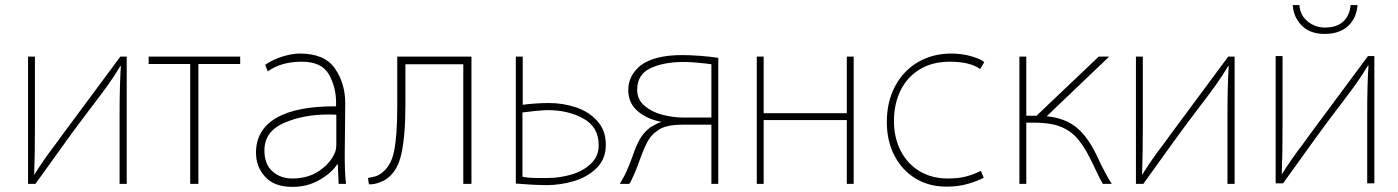

<svg xmlns="http://www.w3.org/2000/svg" viewBox="-20 -698 5481 753"><path d="M117 -210Q117 -91 114 -12Q150 -70 196 -130L231 -178L452 -476H477V23H449V-245Q449 -367 454 -439H452Q430 -402 405 -367Q380 -332 357 -302L328 -264Q258 -172 150 -20L119 23H90V-476H117Z M563 -476H922V-447H758V23H726V-447H563Z M1332 -93Q1332 -17 1337 23H1308L1305 -53H1302Q1280 -19 1232.5 8Q1185 35 1127 35Q1056 35 1020 -4.5Q984 -44 984 -99Q984 -189 1063.5 -235.5Q1143 -282 1298 -281V-297Q1298 -356 1270 -406Q1242 -456 1163 -456Q1083 -456 1030 -418L1020 -444Q1053 -466 1090 -477Q1127 -488 1156 -488Q1253 -488 1293.5 -429.5Q1334 -371 1334 -293ZM1299 -248Q1289 -249 1269 -249Q1169 -249 1093 -215.5Q1017 -182 1017 -108Q1017 -54 1048.5 -26Q1080 2 1126 2Q1189 2 1233.5 -29Q1278 -60 1294 -101Q1299 -112 1299 -134Z M1829 -476V23H1797V-446H1570V-287Q1570 -159 1552.5 -87.5Q1535 -16 1484 11Q1481 12 1470.5 16.5Q1460 21 1450 23Q1440 25 1427 25L1423 0Q1427 -1 1442.5 -4Q1458 -7 1469 -14Q1512 -41 1525 -102.5Q1538 -164 1538 -282V-476Z M2030 -287Q2049 -290 2078.5 -292Q2108 -294 2132 -294Q2188 -294 2239 -277Q2290 -260 2323 -223Q2356 -186 2356 -130Q2356 -74 2319.5 -38.5Q2283 -3 2230 12.5Q2177 28 2125 28Q2078 28 2003 22V-476H2030ZM2029 -5Q2050 0 2087 0Q2124 0 2130 0Q2175 0 2221 -13.5Q2267 -27 2297.5 -56Q2328 -85 2328 -128Q2328 -200 2268 -233Q2208 -266 2130 -266Q2111 -266 2081.5 -263Q2052 -260 2029 -257Z M2797 23H2770V-209H2658Q2586 -209 2558 -185Q2534 -170 2519 -141.5Q2504 -113 2488 -68Q2476 -34 2469 -19Q2466 -13 2459.5 2Q2453 17 2448 23H2411Q2433 -14 2441 -35Q2449 -52 2461 -86Q2475 -127 2489.5 -152.5Q2504 -178 2531 -199Q2558 -215 2574 -220Q2517 -231 2480.5 -262.5Q2444 -294 2444 -345Q2444 -402 2493 -442Q2548 -482 2655 -482Q2686 -482 2726.5 -479Q2767 -476 2797 -471ZM2770 -446 2747 -449Q2695 -455 2662 -455Q2583 -455 2531 -430.5Q2479 -406 2479 -346Q2479 -307 2508.5 -282.5Q2538 -258 2579.5 -247.5Q2621 -237 2659 -237H2770Z M2948 -476H2975V-254H3301V-476H3328V23H3301V-227H2975V23H2948Z M3838 -1Q3816 11 3778 22.5Q3740 34 3692 34Q3623 34 3570 1.5Q3517 -31 3487.5 -88.5Q3458 -146 3458 -219Q3458 -299 3490.5 -360Q3523 -421 3580.5 -454.5Q3638 -488 3711 -488Q3753 -488 3790.5 -477Q3828 -466 3840 -454L3824 -427Q3785 -456 3705 -456Q3635 -456 3585.5 -425Q3536 -394 3511 -341.5Q3486 -289 3486 -224Q3486 -157 3513 -105.5Q3540 -54 3587.5 -26Q3635 2 3697 2Q3740 2 3769.5 -6Q3799 -14 3827 -28Z M4005 -476V-244H4045L4289 -476H4330L4085 -242Q4159 -235 4205 -195.5Q4251 -156 4287 -76Q4315 -16 4340 23H4305Q4297 10 4276 -34Q4266 -56 4256 -75Q4230 -128 4202.5 -158Q4175 -188 4136 -202.5Q4097 -217 4037 -217H4005V23H3978V-476Z M4462 -210Q4462 -91 4459 -12Q4495 -70 4541 -130L4576 -178L4797 -476H4822V23H4794V-245Q4794 -367 4799 -439H4797Q4775 -402 4750 -367Q4725 -332 4702 -302L4673 -264Q4603 -172 4495 -20L4464 23H4435V-476H4462Z M5076 -678Q5079 -638 5108.5 -614Q5138 -590 5176 -590Q5222 -590 5247.5 -613Q5273 -636 5277 -678H5304Q5300 -626 5266.5 -595.5Q5233 -565 5175 -565Q5118 -565 5085.5 -597.5Q5053 -630 5050 -678ZM5010 -212Q5010 -93 5007 -14Q5043 -72 5089 -132L5124 -180L5345 -478H5370V21H5342V-247Q5342 -369 5347 -441H5345Q5323 -404 5298 -369Q5273 -334 5250 -304L5221 -266Q5151 -174 5043 -22L5012 21H4983V-478H5010Z"/></svg>

Font: LINE Seed Sans KR Thin
Style: Regular
Weight: 250
Designer: LINE BX Design & Sandoll Inc & Dalton Maag Ltd
Foundry: Sandoll Inc.
Version: Version 1.000